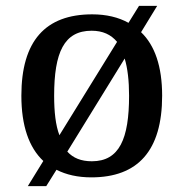

<svg xmlns="http://www.w3.org/2000/svg" viewBox="-20 -596 627 656"><path d="M128 -46 75 40H138L173 -16C206 1 246 10 292 10C451 10 534 -81 534 -269C534 -369 509 -441 462 -486L517 -576H455L419 -518C385 -537 343 -547 295 -547C135 -547 53 -456 53 -269C53 -166 79 -92 128 -46ZM380 -453 183 -134C170 -168 165 -214 165 -269C165 -417 199 -491 293 -491C331 -491 359 -478 380 -453ZM294 -45C257 -45 230 -56 210 -78L406 -396C416 -363 421 -320 421 -269C421 -122 388 -45 294 -45Z"/></svg>

Font: Noto Serif Ethiopic Medium
Style: Regular
Weight: 500
Designer: Monotype Design Team
Foundry: Monotype Imaging Inc.
Version: Version 2.102